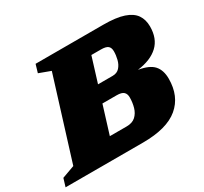

<svg xmlns="http://www.w3.org/2000/svg" viewBox="-174 -910 1181 1113"><g transform="rotate(-30 416.0 -353.5)"><path d="M238 -624.5 161 -653 177 -707H629.5Q715.5 -707 765.8 -690Q816 -673 838 -641Q860 -609 860 -563Q860 -482 811.8 -436.8Q763.5 -391.5 673.5 -380Q744.5 -368.5 773.5 -336Q802.5 -303.5 802.5 -246.5Q802.5 -129.5 725.5 -64.8Q648.5 0 487.5 0H-30.5L-14 -54L70 -84.5ZM546 -589.5H482.5L431 -423H528.5Q558.5 -423 575.5 -442Q592.5 -461 599.5 -488.8Q606.5 -516.5 606.5 -543Q606.5 -567 593.5 -578.2Q580.5 -589.5 546 -589.5ZM492.5 -314H397.5L340 -128.5H452.5Q491 -128.5 512.8 -148.5Q534.5 -168.5 543.5 -200Q552.5 -231.5 552.5 -266Q552.5 -289 539.5 -301.5Q526.5 -314 492.5 -314Z"/></g></svg>

Font: Newsreader Caption ExtraBold
Style: Italic
Weight: 800
Italic angle: -17°
Designer: Hugues Gentile
Foundry: Production Type
Version: Version 1.001